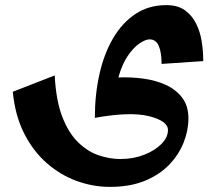

<svg xmlns="http://www.w3.org/2000/svg" viewBox="-20 -421 865 751"><path d="M351 40Q351 -51 369 -131Q387 -211 422.5 -271.5Q458 -332 510 -366.5Q562 -401 631 -401Q675 -401 703 -381Q731 -361 747 -329Q763 -297 769 -258.5Q775 -220 775 -182L612 -171Q612 -216 601 -241.5Q590 -267 565 -267Q549 -267 525.5 -251Q502 -235 479.5 -202Q457 -169 443 -118Q492 -120 540.5 -113.5Q589 -107 628.5 -89Q668 -71 692.5 -39Q717 -7 717 42Q717 89 698.5 136Q680 183 642.5 222.5Q605 262 547 286Q489 310 410 310Q344 310 280.5 287Q217 264 163.5 217.5Q110 171 74.5 101Q39 31 30 -62L194 -126Q199 -28 223.5 35.5Q248 99 285.5 135.5Q323 172 366 186.5Q409 201 451 201Q501 201 543.5 184.5Q586 168 611.5 142Q637 116 637 88Q637 52 563 33.5Q489 15 351 40Z"/></svg>

Font: Marhey SemiBold
Style: Regular
Weight: 600
Designer: Nur Syamsi & Bustanul Arifin
Foundry: Namelatype
Version: Version 1.000; ttfautohint (v1.8.4.7-5d5b)